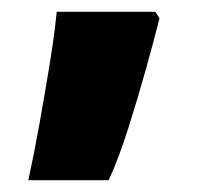

<svg xmlns="http://www.w3.org/2000/svg" viewBox="-20 -166 349 325"><path d="M250 -135Q241 -99 227 -49Q213 1 197 51.5Q181 102 164 139H28Q38 93 47 42.5Q56 -8 64 -57Q72 -106 76 -146H243Z"/></svg>

Font: Noto Sans Ethiopic Black
Style: Regular
Weight: 900
Designer: Monotype Design Team
Foundry: Monotype Imaging Inc.
Version: Version 2.102; ttfautohint (v1.8.4.7-5d5b)